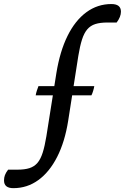

<svg xmlns="http://www.w3.org/2000/svg" viewBox="-148 -754 633 974"><path d="M-80.3 200.5Q-127.6 200.5 -127.6 161.4Q-127.6 146.3 -122.8 133.8Q-117.9 121.2 -106.8 106.7H-58.9Q-23 106.7 1.5 98.9Q25.9 91 42 72.3Q58 53.5 68.5 20.6Q79 -12.3 87.1 -61.7L138.1 -383.8Q156 -493.7 194.6 -571.9Q233.3 -650.1 290 -691.8Q346.7 -733.5 417.1 -733.5Q465.5 -733.5 465.5 -694.9Q465.5 -668.4 443.7 -639.8H396.8Q360.3 -639.8 335.6 -632Q310.9 -624.1 294.7 -605.1Q278.4 -586 267.9 -552.9Q257.4 -519.8 249.3 -470.4L197.9 -141.6Q181 -34.6 142 41.9Q103.1 118.4 46.6 159.4Q-9.8 200.5 -80.3 200.5ZM33.1 -270.3Q34.6 -280.5 38.9 -294Q43.3 -307.5 47.1 -317.2H330.3Q328.8 -307.1 324.7 -293.5Q320.7 -279.9 315.8 -270.3Z"/></svg>

Font: Petrona
Style: Italic
Weight: 400
Italic angle: -9°
Designer: Ringo R. Seeber
Foundry: Ringo R. Seeber
Version: Version 2.001; ttfautohint (v1.8.3)